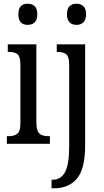

<svg xmlns="http://www.w3.org/2000/svg" viewBox="-20 -775 558 1035"><path d="M79 -698Q79 -755 129 -755Q153 -755 167 -741.5Q181 -728 181 -698Q181 -668 167 -654.5Q153 -641 129 -641Q79 -641 79 -698ZM17 -41H27Q59 -41 74.5 -55Q90 -69 90 -110V-425Q90 -467 76 -481Q62 -495 32 -495H22V-536H176V-115Q176 -71 191.5 -56Q207 -41 239 -41H249V0H17ZM341 -698Q341 -728 355 -741.5Q369 -755 392 -755Q415 -755 429.5 -741.5Q444 -728 444 -698Q444 -668 429.5 -654.5Q415 -641 392 -641Q369 -641 355 -654.5Q341 -668 341 -698ZM258 194H263Q308 194 330.5 153Q353 112 353 10V-427Q353 -468 338 -481.5Q323 -495 293 -495H286V-536H439V8Q439 135 395 187.5Q351 240 271 240H258Z"/></svg>

Font: Noto Serif Cond
Style: Regular
Weight: 400
Width: 3
Designer: Monotype Design Team
Foundry: Monotype Imaging Inc.
Version: Version 1.001